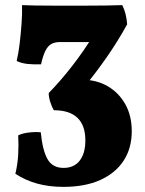

<svg xmlns="http://www.w3.org/2000/svg" viewBox="-20 -480 564 749"><path d="M227 249Q172 249 126 236.5Q80 224 40 198Q49 160 51 122.5Q53 85 51 48Q67 40 92 37Q117 34 139 36Q146 107 165.5 141Q185 175 228 175Q269 175 291 146.5Q313 118 313 68Q313 9 282 -20.5Q251 -50 190 -50Q183 -61 176.5 -81Q170 -101 170 -117Q217 -165 263 -224.5Q309 -284 346 -345L358 -316H215Q194 -316 180.5 -308.5Q167 -301 157.5 -282.5Q148 -264 140 -229Q113 -228 88.5 -230.5Q64 -233 45 -242Q52 -271 56.5 -308.5Q61 -346 64 -386Q67 -426 66 -460Q86 -459 119 -458.5Q152 -458 187.5 -458Q223 -458 249 -458Q280 -458 317.5 -458Q355 -458 392 -458.5Q429 -459 457 -460Q473 -428 476 -385Q439 -318 396.5 -257Q354 -196 308 -140L300 -169Q356 -169 399.5 -144Q443 -119 468.5 -74Q494 -29 494 32Q494 98 462.5 146.5Q431 195 371.5 222Q312 249 227 249Z"/></svg>

Font: Vollkorn Black
Style: Regular
Weight: 900
Designer: Friedrich Althausen
Foundry: Friedrich Althausen
Version: Version 5.000